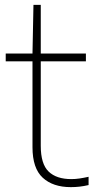

<svg xmlns="http://www.w3.org/2000/svg" viewBox="-20 -760 387 789"><path d="M271 9Q197.5 9 155.5 -29.8Q113.5 -68.5 113.5 -155V-540L117.5 -740H147.5V-161Q147.5 -86 179.8 -55Q212 -24 273 -24Q289.5 -24 306.5 -26.5Q323.5 -29 344 -33.5V0.5Q324.5 5 307 7Q289.5 9 271 9ZM3.5 -508V-540H333V-508Z"/></svg>

Font: Encode Sans Condensed Thin Thin
Style: Regular
Weight: 250
Version: Version 3.002